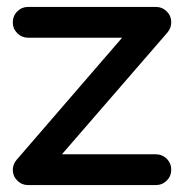

<svg xmlns="http://www.w3.org/2000/svg" viewBox="-20 -520 532 555"><path d="M430 15H61Q43 15 30 2Q17 -11 17 -29Q17 -45 28 -58L333 -411H61Q43 -411 30 -424Q17 -437 17 -455Q17 -474 30 -487Q43 -500 61 -500H430Q449 -500 462 -487Q475 -474 475 -456Q475 -439 464 -426L159 -74H430Q449 -74 462 -61Q475 -48 475 -29Q475 -11 462 2Q449 15 430 15Z"/></svg>

Font: Hanken
Style: Book
Weight: 400
Designer: Alfredo Marco Pradil
Foundry: Hanken Design Co.
Version: Version 2.06 2014